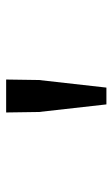

<svg xmlns="http://www.w3.org/2000/svg" viewBox="113 -840 374 640"><g transform="rotate(-90 300.0 -520.0)"><path d="M272 -352.3 246.7 -577.2 245.1 -686.5H354.9L353.3 -577.2L328 -352.3Z"/></g></svg>

Font: Source Code Pro ExtraLight
Style: Regular
Weight: 200
Monospace: yes
Designer: Paul D. Hunt, Teo Tuominen
Foundry: Adobe
Version: Version 1.026;hotconv 1.1.0;makeotfexe 2.6.0